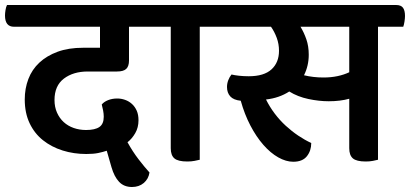

<svg xmlns="http://www.w3.org/2000/svg" viewBox="-54 -635 1640 768"><path d="M462 -528V-393Q462 -370 451 -359.5Q440 -349 414 -349H297Q239 -349 201.5 -320.5Q164 -292 164 -235Q164 -207 174 -184.5Q184 -162 201 -146.5Q218 -131 241 -123Q264 -115 290 -115Q326 -115 343.5 -127Q361 -139 361 -168Q361 -180 358.5 -193Q356 -206 353 -217Q362 -228 378.5 -234.5Q395 -241 415 -241Q431 -241 446.5 -235.5Q462 -230 474 -219Q486 -208 493 -192Q500 -176 500 -154Q500 -125 487 -102.5Q474 -80 456 -66Q477 -28 500.5 2.5Q524 33 544 55Q540 81 521 97Q502 113 474 113Q442 113 422.5 92.5Q403 72 392 34L373 -32Q358 -27 339 -23Q320 -19 291 -19Q241 -19 196.5 -33Q152 -47 118 -74Q84 -101 64.5 -142Q45 -183 45 -237Q45 -281 59.5 -319Q74 -357 103.5 -384.5Q133 -412 176.5 -428Q220 -444 279 -444H346V-528H2Q-34 -528 -34 -573Q-34 -582 -32 -594.5Q-30 -607 -26 -615H549Q585 -615 585 -571Q585 -562 582.5 -549Q580 -536 577 -528Z M745 -528V4Q736 6 724 8.5Q712 11 695 11Q658 11 643.5 -1.5Q629 -14 629 -42V-528H554Q534 -528 526 -539Q518 -550 518 -573Q518 -582 520 -594.5Q522 -607 525 -615H817Q853 -615 853 -571Q853 -562 850.5 -549Q848 -536 845 -528Z M1458 -528V4Q1450 6 1437.5 8.5Q1425 11 1409 11Q1372 11 1357.5 -1.5Q1343 -14 1343 -42V-240Q1325 -235 1304.5 -232.5Q1284 -230 1261 -230Q1222 -230 1179.5 -239Q1137 -248 1103 -269Q1063 -243 1010 -237Q1025 -207 1045 -180.5Q1065 -154 1089 -132Q1113 -110 1139 -92.5Q1165 -75 1191 -63Q1191 -32 1173.5 -10Q1156 12 1119 12Q1090 12 1059 -5.5Q1028 -23 999.5 -55.5Q971 -88 947.5 -133Q924 -178 909 -232Q880 -235 867 -249.5Q854 -264 854 -287Q854 -301 859 -314Q864 -327 872 -337Q884 -334 902.5 -332Q921 -330 941 -330Q1002 -330 1032 -357.5Q1062 -385 1062 -432Q1062 -459 1053 -483.5Q1044 -508 1030 -528H824Q788 -528 788 -573Q788 -582 790 -594.5Q792 -607 796 -615H1530Q1550 -615 1558 -604Q1566 -593 1566 -571Q1566 -562 1564 -549Q1562 -536 1559 -528ZM1240 -325Q1270 -325 1296 -330.5Q1322 -336 1343 -346V-528H1148Q1162 -505 1171.5 -477.5Q1181 -450 1181 -416Q1181 -372 1162 -334Q1199 -325 1240 -325Z"/></svg>

Font: Baloo 2 SemiBold
Style: Regular
Weight: 600
Designer: Sarang Kulkarni and Ek Type
Foundry: Ek Type
Version: Version 1.640;hotconv 1.0.111;makeotfexe 2.5.65597; ttfautoh